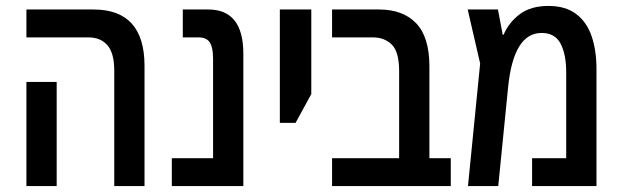

<svg xmlns="http://www.w3.org/2000/svg" viewBox="-20 -627 2094 647"><path d="M365 0V-389Q365 -448 342 -474.5Q319 -501 278 -501H69V-595H295Q467 -595 467 -405V0ZM69 0V-351H171V0Z M559 0V-94H698V-430Q698 -467 687 -484Q676 -501 649 -501H596V-595H682Q800 -595 800 -446V0Z M923 -213V-595H1029V-310L976 -213Z M1099 0V-94H1325V-387Q1325 -452 1300.5 -476.5Q1276 -501 1236 -501H1099V-595H1257Q1338 -595 1382.5 -548.5Q1427 -502 1427 -403V-94H1499V0Z M1828 -607Q1886 -607 1922 -579.5Q1958 -552 1974 -504Q1990 -456 1990 -395V0H1773V-94H1888V-383Q1888 -444 1869 -480Q1850 -516 1805 -516Q1710 -516 1692 -331L1659 0H1557L1598 -413L1556 -595H1658L1674 -510H1677Q1695 -552 1732 -579.5Q1769 -607 1828 -607Z"/></svg>

Font: Noto Sans Hebrew Condensed Medium
Style: Regular
Weight: 500
Width: 3
Designer: Monotype Design Team
Foundry: Monotype Imaging Inc.
Version: Version 2.004; ttfautohint (v1.8.4.7-5d5b)